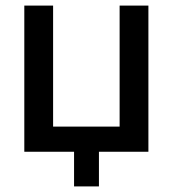

<svg xmlns="http://www.w3.org/2000/svg" viewBox="-20 -543 619 687"><path d="M245 124V0H67V-523H170V-90H408V-523H511V0H334V124Z"/></svg>

Font: Rising Sun Medium
Style: Regular
Weight: 500
Designer: Matt McInerney, Pablo Impallari, Rodrigo Fuenzalida (Raleway font), Stephen Hutchings (Greek), Cristiano Sobral (main ch
Foundry: The Rising Sun Project Authors
Version: Version 4.327; ttfautohint (v1.8.4.7-5d5b-dirty)